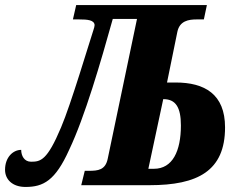

<svg xmlns="http://www.w3.org/2000/svg" viewBox="-51 -734 961 761"><path d="M50 7C121 7 168 -18 223 -140C285 -270 348 -487 396 -659H492L376 -105C367 -60 337 -57 302 -57H285L271 0H542C732 0 841 -56 841 -229C841 -361 760 -407 645 -407H611L652 -608C661 -651 696 -657 728 -657H757L769 -714H251L238 -657H263C295 -657 322 -655 324 -635C324 -631 322 -622 319 -614C303 -566 230 -320 191 -229C136 -98 110 -93 72 -93C45 -93 33 -117 33 -140C1 -140 -31 -111 -31 -61C-31 -23 -2 7 50 7ZM537 -65 596 -341H597C645 -341 666 -309 666 -237C666 -135 633 -65 559 -65Z"/></svg>

Font: Noto Serif SemiCondensed Extra
Style: Italic
Weight: 800
Width: 4
Italic angle: -12°
Designer: Monotype Design Team
Foundry: Monotype Imaging Inc.
Version: Version 1.901